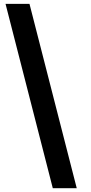

<svg xmlns="http://www.w3.org/2000/svg" viewBox="-20 -801 471 998"><path d="M133.3 -780.8H8.8L254.4 177.2H378.9Z"/></svg>

Font: Merriweather UltraBold
Style: Regular
Weight: 900
Designer: Eben Sorkin ( sorkintype@gmail.com )
Foundry: Eben Sorkin
Version: Version 1.570; ttfautohint (v1.3) -l 8 -r 32 -G 0 -x 0 -H 60